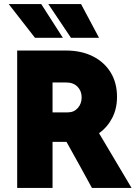

<svg xmlns="http://www.w3.org/2000/svg" viewBox="-20 -930 671 950"><path d="M65 0Q65 -168 65 -340Q65 -512 65 -680Q125 -680 185.5 -680Q246 -680 306 -680Q382 -680 439 -651.5Q496 -623 527.5 -571.5Q559 -520 559 -451Q559 -392 535 -346Q511 -300 470 -271Q510 -204 550.5 -135.5Q591 -67 631 0Q582 0 533 0Q484 0 435 0Q404 -56 372.5 -114Q341 -172 309 -228Q292 -228 274.5 -228Q257 -228 240 -228Q240 -172 240 -114Q240 -56 240 0Q197 0 153 0Q109 0 65 0ZM306 -522Q290 -522 273.5 -522Q257 -522 240 -522Q240 -485 240 -448Q240 -411 240 -374Q259 -374 278 -374Q297 -374 316 -374Q346 -374 365 -395.5Q384 -417 384 -448Q384 -480 363.5 -501Q343 -522 306 -522ZM291 -743Q257 -743 222.5 -743Q188 -743 153 -743Q121 -784 88 -826.5Q55 -869 23 -910Q63 -910 103.5 -910Q144 -910 184 -910Q210 -869 237.5 -826.5Q265 -784 291 -743ZM470 -743Q436 -743 401 -743Q366 -743 331 -743Q303 -784 275 -826.5Q247 -869 219 -910Q259 -910 300 -910Q341 -910 381 -910Q403 -869 425.5 -826.5Q448 -784 470 -743Z"/></svg>

Font: Tilt Warp
Style: Regular
Weight: 400
Designer: Andy Clymer
Foundry: Andy Clymer
Version: Version 1.000